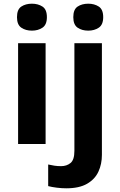

<svg xmlns="http://www.w3.org/2000/svg" viewBox="-20 -780 650 1040"><path d="M227 -546V0H78V-546ZM153 -760Q186 -760 210 -744.5Q234 -729 234 -687Q234 -646 210 -630Q186 -614 153 -614Q119 -614 95.5 -630Q72 -646 72 -687Q72 -729 95.5 -744.5Q119 -760 153 -760ZM339 240Q314 240 286.5 236.5Q259 233 241 228V111Q259 115 275 117.5Q291 120 311 120Q341 120 362 103Q383 86 383 37V-546H532V59Q532 109 513 150Q494 191 451.5 215.5Q409 240 339 240ZM377 -687Q377 -729 400.5 -744.5Q424 -760 458 -760Q491 -760 515 -744.5Q539 -729 539 -687Q539 -646 515 -630Q491 -614 458 -614Q424 -614 400.5 -630Q377 -646 377 -687Z"/></svg>

Font: Noto Sans Nag Mundari
Style: Bold
Weight: 700
Version: Version 1.000